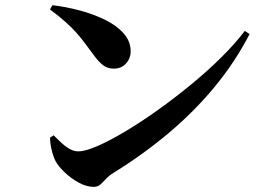

<svg xmlns="http://www.w3.org/2000/svg" viewBox="-20 -724 1040 741"><path d="M182.5 -703.9Q233.9 -698 287.2 -683.8Q340.5 -669.6 385.2 -647.7Q429.9 -625.8 457.1 -595.2Q484.3 -564.6 484.3 -525.7Q484.3 -498.9 466.3 -479Q448.2 -459.1 419.2 -459.1Q394.7 -459.1 377.6 -472.5Q360.4 -485.8 341.1 -512.2Q323.1 -536.8 307.9 -557.1Q292.7 -577.4 275.2 -597.2Q257.8 -617 233.5 -638.7Q209.3 -660.5 172.9 -687.5ZM924.8 -604.9 943.2 -592.5Q886.6 -483.2 807.5 -387.7Q728.4 -292.3 630.1 -209.7Q531.8 -127.2 416 -55.7Q400.3 -45.9 389 -33.6Q377.8 -21.4 367.5 -12.1Q357.2 -2.8 342.1 -2.8Q313.9 -2.8 283.6 -19.4Q253.2 -36 229.3 -59.1Q205.4 -82.2 194.7 -101.7Q185.5 -119.3 179.3 -145.6Q173 -171.8 173.2 -193L187 -201.8Q198.9 -190.3 214 -175.6Q229.2 -160.8 246.9 -150.3Q264.6 -139.9 282.5 -139.9Q309.4 -139.9 356.8 -160.6Q404.1 -181.3 464.4 -217.3Q524.7 -253.3 590 -300Q655.3 -346.6 718.7 -398.8Q782.2 -451 835.6 -504.1Q889 -557.2 924.8 -604.9Z"/></svg>

Font: Noto Serif SC
Style: Regular
Weight: 200
Designer: Ryoko NISHIZUKA 西塚涼子 (kana & ideographs); Frank Grießhammer (Latin, Greek & Cyrillic); Wenlong ZHANG 张文龙 (bopomofo); San
Foundry: Adobe
Version: Version 2.001;hotconv 1.1.0;makeotfexe 2.6.0